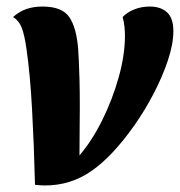

<svg xmlns="http://www.w3.org/2000/svg" viewBox="-20 -550 550 587"><path d="M118 17Q103 17 87 15Q84 -107 78 -216Q72 -325 61 -400Q55 -443 46.5 -465Q38 -487 20 -498Q39 -515 61 -522.5Q83 -530 110 -530Q170 -530 192 -497.5Q214 -465 219 -400Q220 -385 221 -364Q222 -343 223 -309Q224 -275 224 -221Q224 -193 223.5 -157Q223 -121 223 -75Q261 -119 292.5 -182.5Q324 -246 343 -314Q362 -382 362 -441Q362 -454 360.5 -468.5Q359 -483 355 -498Q368 -512 390 -521Q412 -530 438 -530Q471 -530 490.5 -512.5Q510 -495 510 -455Q510 -415 493 -364.5Q476 -314 449 -262.5Q422 -211 391 -167Q324 -72 260 -27.5Q196 17 118 17Z"/></svg>

Font: Sansita Swashed SemiBold
Style: Regular
Weight: 600
Designer: Pablo Cosgaya
Foundry: Omnibus-Type
Version: Version 1.003; ttfautohint (v1.8.3)